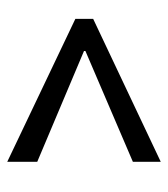

<svg xmlns="http://www.w3.org/2000/svg" viewBox="14 -610 475 544"><g transform="rotate(-90 252.0 -337.5)"><path d="M66 -120V-199L380 -333.5V-337.5L66 -470V-555L471 -362V-311.5Z"/></g></svg>

Font: Libre Caslon Text
Style: Regular
Weight: 400
Designer: Pablo Impallari, Rodrigo Fuenzalida, Katja Schimmel
Foundry: Pablo Impallari, Rodrigo Fuenzalida
Version: Version 2.000